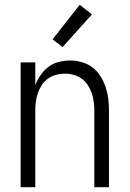

<svg xmlns="http://www.w3.org/2000/svg" viewBox="-20 -780 540 800"><path d="M66 0V-520H127V-424Q135 -447 149 -467Q163 -487 182 -501.5Q201 -516 225 -522Q249 -528 273 -528Q297 -528 321.5 -521Q346 -514 365.5 -499Q385 -484 398.5 -462.5Q412 -441 420 -417.5Q428 -394 431 -369.5Q434 -345 434 -320V0H373V-320Q373 -339 370.5 -357Q368 -375 362 -392.5Q356 -410 345.5 -426Q335 -442 320 -452.5Q305 -463 287 -468Q269 -473 250 -473Q231 -473 213 -468Q195 -463 180 -452.5Q165 -442 154.5 -426Q144 -410 138 -392.5Q132 -375 129.5 -357Q127 -339 127 -320V0ZM241 -584 199 -616 312 -760 363 -720Z"/></svg>

Font: Iosevka SS18 Light
Style: Regular
Weight: 300
Monospace: yes
Designer: Belleve Invis
Foundry: Belleve Invis
Version: Version 25.1.1; ttfautohint (v1.8.4)